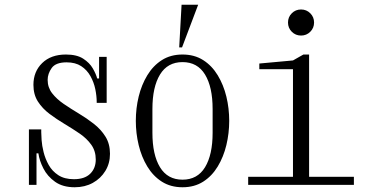

<svg xmlns="http://www.w3.org/2000/svg" viewBox="-20 -780 1540 810"><path d="M295 10Q245 10 212.5 -13Q180 -36 163 -69.5Q146 -103 142 -133H134V0H102V-234H154V-222Q154 -212 155.5 -189Q157 -166 164 -138Q171 -110 185.5 -84Q200 -58 226 -41Q252 -24 292 -24Q337 -24 360.5 -47Q384 -70 384 -107Q384 -143 365 -169.5Q346 -196 316 -216.5Q286 -237 252.5 -257Q219 -277 189 -299.5Q159 -322 140 -351.5Q121 -381 121 -422Q121 -478 158 -514Q195 -550 258 -550Q304 -550 331 -532.5Q358 -515 371.5 -491.5Q385 -468 390 -449H398V-540H430V-346H388V-349Q388 -375 382 -404Q376 -433 361.5 -459Q347 -485 322.5 -501Q298 -517 261 -517Q215 -517 198 -493Q181 -469 181 -443Q181 -411 200 -386.5Q219 -362 249 -341.5Q279 -321 312.5 -301Q346 -281 376 -257.5Q406 -234 425 -203.5Q444 -173 444 -131Q444 -91 424.5 -59Q405 -27 371.5 -8.5Q338 10 295 10Z M750 10Q700 10 663 -13.5Q626 -37 601.5 -77.5Q577 -118 565 -168Q553 -218 553 -270Q553 -323 565 -372.5Q577 -422 601.5 -462.5Q626 -503 663 -526.5Q700 -550 750 -550Q800 -550 837 -526.5Q874 -503 898.5 -462.5Q923 -422 935 -372.5Q947 -323 947 -270Q947 -218 935 -168Q923 -118 898.5 -77.5Q874 -37 837 -13.5Q800 10 750 10ZM750 -22Q813 -22 845 -74.5Q877 -127 877 -220V-320Q877 -413 845 -465.5Q813 -518 750 -518Q687 -518 655 -465.5Q623 -413 623 -320V-220Q623 -127 655 -74.5Q687 -22 750 -22ZM736 -580 746 -760H816L748 -580Z M1027 0V-34H1216V-488H1074V-512L1216 -525L1260 -550H1284V-34H1473V0ZM1250 -630Q1227 -630 1211 -646Q1195 -662 1195 -685Q1195 -708 1211 -724Q1227 -740 1250 -740Q1273 -740 1289 -724Q1305 -708 1305 -685Q1305 -662 1289 -646Q1273 -630 1250 -630Z"/></svg>

Font: Xanh Mono
Style: Regular
Weight: 400
Monospace: yes
Designer: Lam Bao, Duy Dao
Foundry: Yellow Type Foundry
Version: Version 3.101; ttfautohint (v1.8.3)